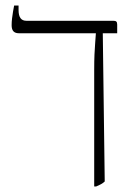

<svg xmlns="http://www.w3.org/2000/svg" viewBox="-20 -667 503 693"><path d="M320 6V-414Q320 -447 321 -470Q322 -493 323.5 -511.5Q325 -530 326 -546V-547H48Q35 -547 28.5 -554Q22 -561 22 -576Q22 -588 23.5 -600.5Q25 -613 27 -625Q29 -637 31 -647H47V-631Q47 -611 54 -601.5Q61 -592 75 -592H389Q397 -592 400 -589Q403 -586 403 -578V-547H351L358 -12Q353 -7 345 -2.5Q337 2 327 6Z"/></svg>

Font: Noto Serif Hebrew ExtraLight
Style: Regular
Weight: 250
Version: Version 2.003